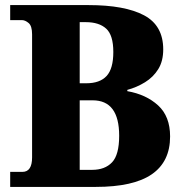

<svg xmlns="http://www.w3.org/2000/svg" viewBox="-20 -734 716 754"><path d="M20 0V-59H68Q106 -59 106 -116V-599Q106 -632 92.5 -643.5Q79 -655 66 -655H20V-714H328Q470 -714 545.5 -674Q621 -634 621 -540Q621 -494 601.5 -462.5Q582 -431 549.5 -411Q517 -391 480 -381V-376Q554 -363 601 -320Q648 -277 648 -198Q648 -99 576 -49.5Q504 0 356 0ZM319 -407Q372 -407 398.5 -435.5Q425 -464 425 -530Q425 -596 397 -621.5Q369 -647 317 -647H293V-407ZM342 -67Q392 -67 420 -96.5Q448 -126 448 -201Q448 -340 344 -340H293V-67Z"/></svg>

Font: Noto Serif Armenian SemiCondensed Black
Style: Regular
Weight: 900
Width: 4
Designer: Monotype Design Team
Foundry: Monotype Imaging Inc.
Version: Version 2.008; ttfautohint (v1.8.4.7-5d5b)